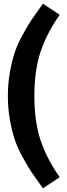

<svg xmlns="http://www.w3.org/2000/svg" viewBox="-20 -875 364 1050"><path d="M215 -855 306 -794Q234 -690 201 -589.5Q168 -489 168 -350Q168 -211 201 -110.5Q234 -10 306 94L215 155Q176 101 155.5 71Q135 41 105.5 -12.5Q76 -66 61 -110.5Q46 -155 34.5 -218Q23 -281 23 -350Q23 -419 34.5 -482Q46 -545 61 -589.5Q76 -634 105.5 -687.5Q135 -741 155.5 -771Q176 -801 215 -855Z"/></svg>

Font: FiraGO SemiBold
Style: Regular
Weight: 600
Designer: bBox Type
Foundry: bBox Type GmbH
Version: Version 1.001;PS 001.001;hotconv 1.0.88;makeotf.lib2.5.64775